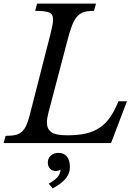

<svg xmlns="http://www.w3.org/2000/svg" viewBox="-45 -790 767 1060"><path d="M-14 -40Q19 -40 40.5 -45Q62 -50 76.5 -63.5Q91 -77 101 -99.5Q111 -122 120 -158L233 -600Q240 -628 244 -648Q248 -668 248 -682Q248 -713 225.5 -721.5Q203 -730 149 -730L160 -770H485L474 -730Q441 -730 419 -723.5Q397 -717 381 -699Q365 -681 352.5 -649Q340 -617 327 -566L223 -170Q214 -137 214 -114Q214 -78 238.5 -60.5Q263 -43 326 -43Q386 -43 429.5 -53Q473 -63 506 -85.5Q539 -108 563.5 -143.5Q588 -179 609 -231H656L568 0H-25ZM224 224Q258 205 273.5 186.5Q289 168 289 146Q278 154 263 154Q243 154 231 141Q219 128 219 107Q219 84 235.5 69Q252 54 278 54Q308 54 324.5 74.5Q341 95 341 133Q341 165 319.5 193.5Q298 222 246 250Z"/></svg>

Font: SVN-Libre Baskerville
Style: Italic
Weight: 400
Italic angle: -14°
Designer: Pablo Impallari, Rodrigo Fuenzalida
Foundry: Pablo Impallari, Rodrigo Fuenzalida
Version: Version 1.000; ttfautohint (v1.8.4)